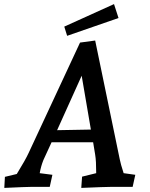

<svg xmlns="http://www.w3.org/2000/svg" viewBox="-20 -913 734 938"><path d="M4 -49 62 -63Q105 -133 120 -166L371 -705L445 -715L565 -135Q569 -113 584 -67L641 -59L628 0H521Q495 0 377 5L381 -50L450 -67Q450 -128 445 -157L435 -218H232L192 -131Q180 -101 174 -67L236 -59L223 0H131Q109 0 1 5ZM424 -280 379 -543 259 -277ZM294 -783 537 -893 559 -825 308 -738Z"/></svg>

Font: Andada Pro SemiBold
Style: Italic
Weight: 600
Italic angle: -6.99998°
Designer: Carolina Giovagnoli
Foundry: Huerta Tipografica
Version: Version 3.005